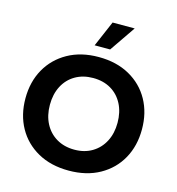

<svg xmlns="http://www.w3.org/2000/svg" viewBox="-128 -1004 1036 1124"><g transform="rotate(15 390.0 -442.0)"><path d="M37 0ZM390 10Q282 10 202.5 -34.5Q123 -79 80 -156.5Q37 -234 37 -334Q37 -434 80.5 -511.5Q124 -589 203.5 -633.5Q283 -678 390 -678Q498 -678 577.5 -633.5Q657 -589 700 -511.5Q743 -434 743 -334Q743 -234 700 -156.5Q657 -79 577.5 -34.5Q498 10 390 10ZM391 -117Q452 -117 498 -144.5Q544 -172 569.5 -221Q595 -270 595 -334Q595 -399 569.5 -448Q544 -497 498 -524Q452 -551 390 -551Q329 -551 282.5 -524Q236 -497 210.5 -448Q185 -399 185 -334Q185 -270 210.5 -221Q236 -172 282.5 -144.5Q329 -117 391 -117ZM348 -738 415 -894H549L442 -738Z"/></g></svg>

Font: Gantari
Style: Bold
Weight: 700
Designer: Anugrah Pasau
Foundry: Lafontype
Version: Version 1.000; ttfautohint (v1.6)